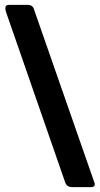

<svg xmlns="http://www.w3.org/2000/svg" viewBox="-20 -762 413 790"><path d="M247 -15 5 -712Q2 -721 2 -728Q2 -736 6 -739Q10 -742 20 -742H96Q104 -742 110.5 -737.5Q117 -733 119 -726L369 -9Q370 -7 370 -3Q370 8 354 8H279Q266 8 258.5 3Q251 -2 247 -15Z"/></svg>

Font: Libre Franklin ExtraBold
Style: Regular
Weight: 800
Designer: Pablo Impallari, Rodrigo Fuenzalida
Foundry: Impallari Type
Version: Version 1.002; ttfautohint (v1.5)